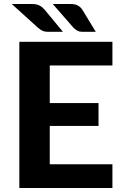

<svg xmlns="http://www.w3.org/2000/svg" viewBox="-20 -933 614 953"><path d="M227 -608V-421.5H469V-308H227V-117.5H538V0H76V-725.5H538V-608ZM331.5 -913Q353 -913 366.5 -905.5Q380 -898 388.5 -885L455.5 -775H390.5Q374.5 -775 365.2 -780Q356 -785 345.5 -794.5L242 -913ZM141 -913Q162.5 -913 176.8 -905.2Q191 -897.5 201.5 -885L292.5 -775H219Q203 -775 192 -779.8Q181 -784.5 169.5 -794.5L38.5 -913Z"/></svg>

Font: Lato 2
Style: Regular
Weight: 800
Designer: Lukasz Dziedzic with Adam Twardoch and Botio Nikoltchev
Foundry: tyPoland Lukasz Dziedzic
Version: Version 2.015; 2015-08-06; http://www.latofonts.com/